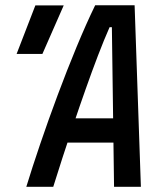

<svg xmlns="http://www.w3.org/2000/svg" viewBox="-20 -714 626 734"><path d="M183.6 0H80.6Q103 -73.2 133.8 -163.8Q164.6 -254.4 200.2 -349.9Q235.8 -445.3 272.7 -534.4Q309.6 -623.5 343.8 -693.8H494.6L518.6 0H416L407.7 -609.9H398.9Q377.9 -562.5 354.7 -502Q331.5 -441.4 307.9 -374.5Q284.2 -307.6 261.5 -240Q238.8 -172.4 218.8 -110.8Q198.7 -49.3 183.6 0ZM196.8 -168.9 213.4 -261.7H467.3L450.7 -168.9ZM43.5 -507.8 115.2 -693.4H223.6L142.1 -507.8Z"/></svg>

Font: Cascadia Code
Style: Italic
Weight: 400
Italic angle: -10°
Designer: Aaron Bell
Foundry: Saja Typeworks
Version: Version 2407.024